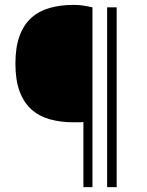

<svg xmlns="http://www.w3.org/2000/svg" viewBox="-20 -765 600 785"><path d="M358 0H321V-266Q313 -265 300.5 -265Q288 -265 281 -265Q227 -265 183 -277.5Q139 -290 108 -318Q77 -346 60 -392Q43 -438 43 -505Q43 -572 60 -618Q77 -664 108 -692Q139 -720 183 -732.5Q227 -745 281 -745Q301 -745 318.5 -742.5Q336 -740 358 -735ZM457 0H418V-735H457Z"/></svg>

Font: Encode Sans Normal
Style: Thin
Weight: 100
Designer: Pablo Impallari, Andres Torresi
Foundry: Pablo Impallari, Andres Torresi
Version: Version 1.000; ttfautohint (v1.00) -l 8 -r 50 -G 200 -x 14 -